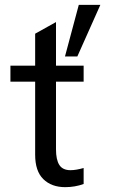

<svg xmlns="http://www.w3.org/2000/svg" viewBox="-20 -764 470 792"><path d="M125 -126V-427H23V-493H125V-625L211 -673V-493H325V-427H211V-148Q211 -105 224.8 -83.5Q238.5 -62 271 -62Q293.5 -62 325 -71V-5Q289 8 249 8Q192.5 8 158.8 -25Q125 -58 125 -126ZM305 -744H394L299 -531H248Z"/></svg>

Font: HK Grotesk
Style: Regular
Weight: 400
Designer: Alfredo Marco Pradil
Foundry: Hanken Design Co.
Version: Version 3.001